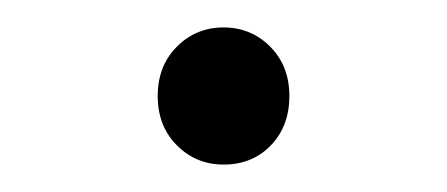

<svg xmlns="http://www.w3.org/2000/svg" viewBox="-20 -333 326 140"><path d="M95 -263Q95 -285 109 -299Q123 -313 143 -313Q163 -313 177 -299Q191 -285 191 -263Q191 -241 177.5 -227Q164 -213 143 -213Q123 -213 109 -227Q95 -241 95 -263Z"/></svg>

Font: Eudoxus Sans
Style: Regular
Weight: 400
Designer: Stijn de Vries
Foundry: tokotype
Version: Version 2.005